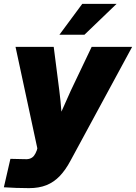

<svg xmlns="http://www.w3.org/2000/svg" viewBox="-37 -764 701 989"><path d="M-17.1 200.7 16.6 54.2 82.5 55.7Q103.5 57.6 116.7 53.2Q129.9 48.8 138.2 38.1Q146.5 27.3 152.8 9.8L155.3 0L43 -522.5H239.7L268.6 -296.9Q275.4 -243.7 279.3 -189.9Q283.2 -136.2 287.1 -80.1H234.9Q256.8 -136.2 280 -190.2Q303.2 -244.1 327.6 -296.9L435.1 -522.5H643.6L327.1 62Q301.3 110.8 271 142.6Q240.7 174.3 202.4 189.7Q164.1 205.1 112.3 205.1Q80.1 205.1 46.4 203.9Q12.7 202.6 -17.1 200.7ZM269 -585 386.7 -744.1H563.5L397.9 -585Z"/></svg>

Font: Inter 28pt Black
Style: Italic
Weight: 900
Italic angle: -9.3988°
Designer: Rasmus Andersson
Foundry: rsms
Version: Version 4.001;git-66647c0bb